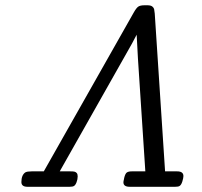

<svg xmlns="http://www.w3.org/2000/svg" viewBox="-20 -716 773 736"><path d="M62 -18.1Q62 -44.9 77.1 -55.2Q84 -59.1 101.1 -59.1H147.9Q151.9 -66.9 184.1 -123L493.2 -668.9Q502.9 -686 510.5 -690.9Q518.1 -695.8 534.2 -695.8H544.9Q558.1 -695.8 564 -690.9Q569.8 -686 570.8 -680.9Q571.8 -675.8 573.2 -664.1L612.8 -59.1H659.2Q683.1 -59.1 683.1 -41Q683.1 -34.2 679 -20.5Q674.8 -6.8 668 -2.9Q663.1 0 651.9 0H477.1Q453.1 0 453.1 -17.1Q453.1 -19 453.6 -22Q454.1 -24.9 455.1 -28.6Q456.1 -32.2 456.1 -34.2Q460 -50.3 466.1 -54.7Q472.2 -59.1 484.9 -59.1H537.1L508.8 -491.2L503.9 -583L485.8 -548.8L209 -59.1H250Q259.8 -59.1 264.9 -58.1Q270 -57.1 273.9 -53Q277.8 -48.8 277.8 -40Q277.8 -28.8 273.4 -17.3Q269 -5.9 263.2 -2.9Q258.3 0 247.1 0H85Q62 0 62 -18.1Z"/></svg>

Font: CMU Concrete
Style: Italic
Weight: 500
Italic angle: -14.04°
Version: Version 0.7.0